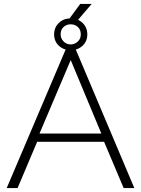

<svg xmlns="http://www.w3.org/2000/svg" viewBox="-20 -952 715 972"><path d="M360 -834 325 -849 386 -932H444ZM316 -710H360L660 0H606L507 -234H168L69 0H14ZM493 -276 338 -648 180 -276ZM254 -778Q254 -813 278 -836Q302 -859 338 -859Q374 -859 398 -836Q422 -813 422 -778Q422 -743 398 -720.5Q374 -698 338 -698Q302 -698 278 -720.5Q254 -743 254 -778ZM338 -829Q317 -829 302 -815.5Q287 -802 287 -778Q287 -757 302 -742Q317 -727 338 -727Q357 -727 373 -741Q389 -755 389 -778Q389 -802 374 -815.5Q359 -829 338 -829Z"/></svg>

Font: Raleway Thin Light
Style: Regular
Weight: 300
Version: Version 4.026